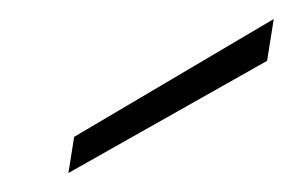

<svg xmlns="http://www.w3.org/2000/svg" viewBox="-20 -720 308 202"><path d="M52 -538 58 -576 268 -700 261 -656Z"/></svg>

Font: DM Sans 24pt ExtraLight
Style: Italic
Weight: 250
Italic angle: -10°
Designer: Colophon Foundry, Jonny Pinhorn
Foundry: Colophon Foundry
Version: Version 4.004;gftools[0.9.30]